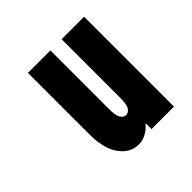

<svg xmlns="http://www.w3.org/2000/svg" viewBox="-170 -832 1007 1007"><g transform="rotate(-45 333.5 -328.5)"><path d="M313.2 10.4Q243.5 10.4 200.5 -59.2Q184.9 -85.3 176.8 -119.1Q168.6 -153 167.6 -175.5Q166.7 -197.9 166.7 -238.9V-666.7H333.3V-238.9Q333.3 -186.2 343.1 -168Q355.5 -145.8 375 -145.8Q394.5 -145.8 406.9 -168Q416.7 -186.2 416.7 -238.9V-666.7H583.3V0H416.7V-40.4H412.1Q393.9 -16.9 367.2 -3.3Q340.5 10.4 313.2 10.4Z"/></g></svg>

Font: TypoPRO Monoid
Style: Bold
Weight: 700
Width: 4
Monospace: yes
Designer: Andreas Larsen (@larsenwork)
Version: Version 0.61